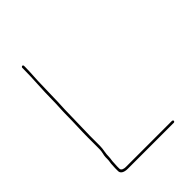

<svg xmlns="http://www.w3.org/2000/svg" viewBox="-181 -722 798 798"><g transform="rotate(-45 218.0 -322.5)"><path d="M78.5 -440C78.5 -412 75.5 -379.7 75.5 -352C75.5 -310.3 72.5 -264.9 72.5 -224L72.5 -164C72.5 -156 72.5 -148.7 71.3 -142.5L67.4 -123.2C66.3 -117.8 66.5 -110.1 66.5 -105C66.5 -90.8 63.5 -82.9 63.5 -74C63.5 -67.6 63.2 -62.1 62.5 -54.4V-37C62.5 -24.8 74.4 -15.5 98 -15.5H369C371 -15.5 374.5 -19 374.5 -21C374.5 -23 371 -26.5 369 -26.5H98C86.7 -26.5 73.5 -29.5 73.5 -41V-54C73.5 -60.5 74.5 -66.9 74.5 -72C74.5 -87.5 77.5 -94.1 77.5 -105C77.5 -129.3 83.5 -143.5 83.5 -164L83.5 -224C83.5 -247.8 85.5 -283.1 85.5 -307C85.5 -320.4 86.5 -334.9 86.5 -351C86.5 -380.6 89.5 -413.8 89.5 -441C89.5 -465.2 91.5 -491.6 91.5 -515C91.5 -545.2 95.5 -584.7 95.5 -615V-623C95.5 -626 92.7 -628.5 90.5 -628.5C87.7 -628.5 84.5 -625 84.5 -623V-615C84.5 -557.4 78.5 -497.9 78.5 -440Z"/></g></svg>

Font: CiSf OpenHand
Style: Hln
Weight: 400
Foundry: Cannot Into Space Fonts
Version: Version 0.7892